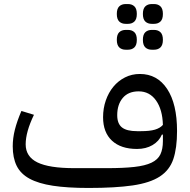

<svg xmlns="http://www.w3.org/2000/svg" viewBox="-20 -918 941 950"><path d="M418 12Q313 12 241.5 1Q170 -10 126 -34Q82 -58 62.5 -97.5Q43 -137 43 -194Q43 -234 53.5 -276Q64 -318 86 -369L148 -350Q107 -265 107 -204Q107 -143 165 -114.5Q223 -86 348 -86H508Q591 -86 644.5 -92Q698 -98 729.5 -113Q761 -128 773.5 -154Q786 -180 786 -220V-252H781Q767 -219 734.5 -200Q702 -181 658 -181Q578 -181 534 -222Q490 -263 490 -338Q490 -382 503.5 -421Q517 -460 541 -489Q565 -518 598.5 -535Q632 -552 672 -552Q758 -552 807 -478Q856 -404 856 -270Q856 -185 837.5 -130.5Q819 -76 770.5 -44.5Q722 -13 636.5 -0.5Q551 12 418 12ZM678 -269Q721 -269 746.5 -276.5Q772 -284 786 -300Q784 -376 752 -421Q720 -466 666 -466Q615 -466 587.5 -433.5Q560 -401 560 -348Q560 -306 583.5 -287.5Q607 -269 658 -269ZM731 -672Q711 -672 699 -683.5Q687 -695 687 -721Q687 -747 699 -758.5Q711 -770 731 -770H742Q762 -770 774 -758.5Q786 -747 786 -721Q786 -695 774 -683.5Q762 -672 742 -672ZM731 -800Q711 -800 699 -811.5Q687 -823 687 -849Q687 -875 699 -886.5Q711 -898 731 -898H742Q762 -898 774 -886.5Q786 -875 786 -849Q786 -823 774 -811.5Q762 -800 742 -800ZM602 -672Q582 -672 570 -683.5Q558 -695 558 -721Q558 -747 570 -758.5Q582 -770 602 -770H613Q633 -770 645 -758.5Q657 -747 657 -721Q657 -695 645 -683.5Q633 -672 613 -672ZM602 -800Q582 -800 570 -811.5Q558 -823 558 -849Q558 -875 570 -886.5Q582 -898 602 -898H613Q633 -898 645 -886.5Q657 -875 657 -849Q657 -823 645 -811.5Q633 -800 613 -800Z"/></svg>

Font: IBM Plex Sans Arabic
Style: Regular
Weight: 400
Designer: Mike Abbink, Paul van der Laan, Pieter van Rosmalen, Wael Morcos, Khajak Apelian
Foundry: Bold Monday
Version: Version 1.1